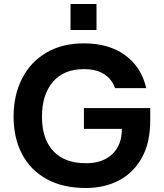

<svg xmlns="http://www.w3.org/2000/svg" viewBox="-20 -929 821 961"><path d="M410 12Q295 12 214 -32.5Q133 -77 90.5 -157.5Q48 -238 48 -345Q48 -453 90.5 -536Q133 -619 212 -665.5Q291 -712 400 -712Q525 -712 606.5 -652.5Q688 -593 712 -488H556Q540 -533 501 -558Q462 -583 400 -583Q299 -583 244.5 -519Q190 -455 190 -344Q190 -234 246.5 -173Q303 -112 411 -112Q494 -112 542 -157.5Q590 -203 590 -284H400V-388H732V-327Q732 -215 690 -139.5Q648 -64 575.5 -26Q503 12 410 12ZM333 -779V-909H463V-779Z"/></svg>

Font: Host Grotesk Black
Style: Regular
Weight: 900
Designer: Doğukan Karapınar based on Poppins by Indian Type Foundry, Jonny Pinhorn
Foundry: Element Type
Version: Version 1.000; ttfautohint (v1.8.4.7-5d5b);gftools[0.9.33]